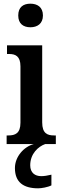

<svg xmlns="http://www.w3.org/2000/svg" viewBox="-20 -782 337 1042"><path d="M145 -634C182 -634 213 -653 213 -698C213 -744 182 -762 145 -762C107 -762 79 -744 79 -698C79 -653 107 -634 145 -634ZM16 0H163C110 14 61 68 61 130C61 206 106 240 187 240C205 240 240 234 259 224V166C238 171 220 174 204 174C170 174 144 156 144 115C144 52 188 13 225 0H283V-47H273C237 -47 209 -58 209 -118V-536H18V-489H29C63 -489 91 -478 91 -422V-116C91 -58 62 -47 26 -47H16Z"/></svg>

Font: Noto Serif Tamil Condensed SemiBold
Style: Regular
Weight: 600
Width: 3
Designer: Indian Type Foundry, Tom Grace, and the Monotype Design Team
Foundry: Monotype Imaging Inc.
Version: Version 2.004